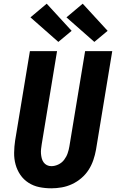

<svg xmlns="http://www.w3.org/2000/svg" viewBox="-20 -1012 640 1040"><path d="M258 8Q224 8 192.5 1.5Q161 -5 134.5 -22Q108 -39 90.5 -64.5Q73 -90 64.5 -120.5Q56 -151 56.5 -184.5Q57 -218 62 -251L142 -735H289L206 -231Q204 -218 202.5 -205Q201 -192 202 -179.5Q203 -167 206 -155Q209 -143 216 -133Q223 -123 234 -117.5Q245 -112 258 -112Q277 -112 296 -121Q315 -130 327.5 -146.5Q340 -163 346.5 -182Q353 -201 356 -220L441 -735H588L500 -201Q495 -173 485.5 -145Q476 -117 460 -92Q444 -67 420.5 -47Q397 -27 370 -14.5Q343 -2 314.5 3Q286 8 258 8ZM491 -785 340 -918 428 -992 563 -845ZM296 -785 145 -918 233 -992 368 -845Z"/></svg>

Font: Iosevka Heavy Extended Oblique
Style: Regular
Weight: 900
Width: 7
Italic angle: -9°
Monospace: yes
Designer: Belleve Invis
Foundry: Belleve Invis
Version: Version 32.5.0; ttfautohint (v1.8.4)